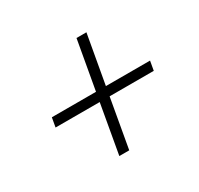

<svg xmlns="http://www.w3.org/2000/svg" viewBox="-115 -740 816 787"><g transform="rotate(-30 293.0 -346.5)"><path d="M240.2 -92.8 281.2 -324.7H72.3L80.1 -368.7H289.1L330.1 -599.6H377L335.9 -368.7H544.9L537.1 -324.7H328.1L287.1 -92.8Z"/></g></svg>

Font: CaskaydiaCove NFP ExtraLight
Style: Italic
Weight: 200
Italic angle: -10°
Designer: Aaron Bell
Foundry: Saja Typeworks
Version: Version 2111.001; VTT 6.35;Nerd Fonts 3.1.1